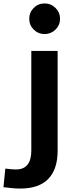

<svg xmlns="http://www.w3.org/2000/svg" viewBox="-99 -856 439 1116"><path d="M71 -747Q71 -784 97 -810Q123 -836 160 -836Q197 -836 223.5 -810Q250 -784 250 -747Q250 -710 223.5 -684Q197 -658 160 -658Q123 -658 97 -684Q71 -710 71 -747ZM-79 232 -68 124Q-31 129 -6 129Q83 129 83 19V-560H236V21Q236 127 182 183.5Q128 240 18 240Q-21 240 -79 232Z"/></svg>

Font: Martel Sans ExtraBold
Style: Regular
Weight: 800
Designer: Dan Reynolds and Mathieu Réguer
Foundry: Dan Reynolds and Mathieu Réguer
Version: Version 1.002; ttfautohint (v1.1) -l 5 -r 5 -G 72 -x 0 -D la